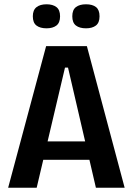

<svg xmlns="http://www.w3.org/2000/svg" viewBox="-20 -875 620 895"><path d="M18 0 195 -660H385L561 0H427L297 -560H283L151 0ZM130 -130V-216H462V-130ZM381 -743Q351 -743 334 -756Q317 -769 317 -799Q317 -829 334 -842Q351 -855 381 -855Q411 -855 427.5 -842Q444 -829 444 -799Q444 -769 427 -756Q410 -743 381 -743ZM197 -743Q167 -743 150 -756Q133 -769 133 -799Q133 -828 150 -841.5Q167 -855 197 -855Q226 -855 243 -842Q260 -829 260 -799Q260 -769 243 -756Q226 -743 197 -743Z"/></svg>

Font: Bricolage Grotesque SemiCondensed SemiBold
Style: Regular
Weight: 600
Width: 4
Designer: Mathieu Triay
Foundry: Atelier Triay
Version: Version 1.001;gftools[0.9.33.dev8+g029e19f]